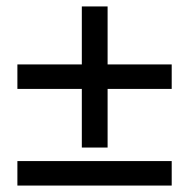

<svg xmlns="http://www.w3.org/2000/svg" viewBox="-20 -576 588 596"><path d="M234 -118V-556H314V-118ZM513 -300H34V-376H513ZM513 0H34V-76H513Z"/></svg>

Font: Source Serif 4 SemiBold
Style: Regular
Weight: 600
Designer: Frank Grießhammer
Foundry: Adobe Systems Incorporated
Version: Version 4.004;hotconv 1.0.116;makeotfexe 2.5.65601